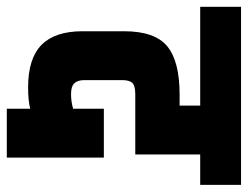

<svg xmlns="http://www.w3.org/2000/svg" viewBox="-140 -610 711 550"><g transform="rotate(90 215.0 -335.5)"><path d="M30 -217V-336Q30 -424 73 -459.5Q116 -495 211 -495H243V-554H-40V-671H470V-554H383V-368H211Q186 -368 178 -359.5Q170 -351 170 -331V-222Q170 -203 179 -193.5Q188 -184 210 -184Q232 -184 252 -190V-278H392V0H252V-67Q228 -61 191 -61Q108 -61 69 -99.5Q30 -138 30 -217Z"/></g></svg>

Font: Khand
Style: Bold
Weight: 700
Designer: Devanagari: Sanchit Sawaria, Jyotish Sonowal; Latin: Satya Rajpurohit
Foundry: Indian Type Foundry
Version: Version 1.101;PS 1.0;hotconv 1.0.78;makeotf.lib2.5.61930; tt